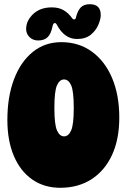

<svg xmlns="http://www.w3.org/2000/svg" viewBox="-20 -898 601 911"><path d="M266 -7Q190 -7 133.5 -46Q77 -85 46 -157.5Q15 -230 15 -329Q15 -439 46.5 -522Q78 -605 135.5 -651.5Q193 -698 271 -698Q354 -698 416 -653Q478 -608 512 -527.5Q546 -447 546 -340Q546 -237 511.5 -162.5Q477 -88 414 -47.5Q351 -7 266 -7ZM284 -251Q305 -251 317.5 -279Q330 -307 330 -386Q330 -466 317.5 -493.5Q305 -521 284 -521Q263 -521 250.5 -493.5Q238 -466 238 -386Q238 -307 250.5 -279Q263 -251 284 -251ZM226 -863Q259 -863 282 -849.5Q305 -836 322 -812Q327 -805 333 -806Q339 -807 340 -814Q348 -847 363 -862.5Q378 -878 406 -878Q458 -878 458 -827Q458 -807 446.5 -780Q435 -753 410.5 -733Q386 -713 345 -713Q286 -713 250 -780Q245 -790 238.5 -788.5Q232 -787 229 -772Q222 -737 206 -721.5Q190 -706 161 -706Q136 -706 120 -722Q104 -738 104 -760Q104 -800 137.5 -831.5Q171 -863 226 -863Z"/></svg>

Font: DynaPuff Condensed
Style: Bold
Weight: 700
Width: 3
Designer: Toshi Omagari, Jennifer Daniel
Foundry: Google Fonts
Version: Version 2.000; ttfautohint (v1.8.4.7-5d5b)